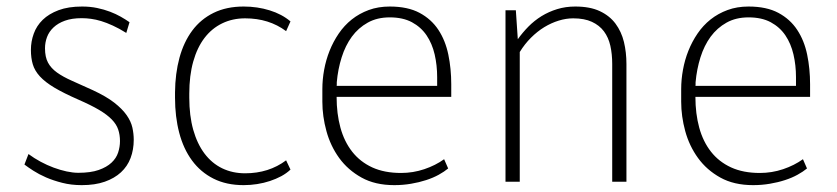

<svg xmlns="http://www.w3.org/2000/svg" viewBox="-20 -548 2524 579"><path d="M341.8 -122.6Q341.8 -141.6 336.4 -157.5Q331.1 -173.3 317.1 -187.7Q303.2 -202.1 278.8 -216.6Q254.4 -231 216.3 -247.6Q171.9 -267.1 144 -283.7Q116.2 -300.3 100.3 -317.6Q84.5 -335 78.9 -354Q73.2 -373 73.2 -397.5Q73.2 -422.9 81.8 -446.5Q90.3 -470.2 108.9 -488.3Q127.4 -506.3 156.7 -517.3Q186 -528.3 227.5 -528.3Q252 -528.3 272.9 -523.9Q293.9 -519.5 311.8 -512.7Q329.6 -505.9 344.2 -497.6Q358.9 -489.3 370.6 -481L360.8 -448.7Q338.9 -462.4 320.1 -470.9Q301.3 -479.5 285.2 -484.4Q269 -489.3 254.6 -491.2Q240.2 -493.2 226.6 -493.2Q196.8 -493.2 175.8 -485.6Q154.8 -478 141.4 -465.3Q127.9 -452.6 121.8 -436.3Q115.7 -419.9 115.7 -402.3Q115.7 -376 124.8 -359.1Q133.8 -342.3 151.9 -329.3Q169.9 -316.4 197 -304.4Q224.1 -292.5 260.3 -275.9Q300.3 -257.3 324.5 -238.5Q348.6 -219.7 361.8 -200.9Q375 -182.1 379.2 -163.3Q383.3 -144.5 383.3 -126.5Q383.3 -96.7 373.8 -71.5Q364.3 -46.4 344.7 -28.3Q325.2 -10.3 295.9 0Q266.6 10.3 226.6 10.3Q194.8 10.3 168 3.4Q141.1 -3.4 119.1 -12.9Q97.2 -22.5 80.6 -33.2Q64 -43.9 53.7 -51.8L65.9 -83.5Q83 -70.8 102.5 -60.3Q122.1 -49.8 141.8 -42.5Q161.6 -35.2 180.9 -31Q200.2 -26.9 216.3 -26.9Q253.4 -26.9 277.6 -35.4Q301.8 -43.9 316.2 -57.4Q330.6 -70.8 336.2 -87.9Q341.8 -105 341.8 -122.6Z M719.2 -25.4Q790.5 -25.4 842.8 -64.5L856 -36.6Q844.2 -25.4 828.4 -16.8Q812.5 -8.3 794.2 -2.2Q775.9 3.9 755.6 7.1Q735.4 10.3 714.8 10.3Q662.6 10.3 623.8 -9.3Q585 -28.8 559.1 -64Q533.2 -99.1 520.5 -147.5Q507.8 -195.8 507.8 -253.4V-269.5Q508.3 -326.2 521.2 -373.8Q534.2 -421.4 559.8 -455.8Q585.4 -490.2 624.3 -509.3Q663.1 -528.3 714.8 -528.3Q756.3 -528.3 793.2 -516.8Q830.1 -505.4 856 -483.4L842.8 -454.1Q791 -492.7 719.2 -492.7Q681.2 -492.7 649.9 -477.5Q618.7 -462.4 596.7 -433.6Q574.7 -404.8 562.7 -362.3Q550.8 -319.8 550.8 -265.6V-253.4Q550.8 -199.2 562.7 -156.7Q574.7 -114.3 596.7 -85Q618.7 -55.7 649.9 -40.5Q681.2 -25.4 719.2 -25.4Z M1155.3 -495.6Q1117.2 -495.6 1088.9 -479.7Q1060.5 -463.9 1041 -437.3Q1021.5 -410.6 1010.3 -375Q999 -339.4 995.6 -299.8Q995.6 -298.8 995.6 -293.9Q995.6 -289.1 995.1 -289.1H1298.3V-315.4Q1298.3 -351.1 1290.8 -383.8Q1283.2 -416.5 1266.4 -441.4Q1249.5 -466.3 1222.2 -481Q1194.8 -495.6 1155.3 -495.6ZM1168.9 10.3Q1111.3 10.3 1070.3 -12.5Q1029.3 -35.2 1002.9 -71.5Q976.6 -107.9 964.4 -152.6Q952.1 -197.3 952.1 -241.2V-279.3Q952.1 -308.1 957.5 -337.6Q962.9 -367.2 973.9 -394.8Q984.9 -422.4 1001.5 -446.8Q1018.1 -471.2 1040.8 -489.3Q1063.5 -507.3 1092 -517.8Q1120.6 -528.3 1155.3 -528.3Q1209.5 -528.3 1245.1 -509.3Q1280.8 -490.2 1302 -458Q1323.2 -425.8 1332 -383.3Q1340.8 -340.8 1340.8 -293.9V-255.9H995.6H995.1Q995.1 -205.1 1006.6 -163.1Q1018.1 -121.1 1042 -90.6Q1065.9 -60.1 1102.5 -43.2Q1139.2 -26.4 1189.5 -26.4Q1225.6 -26.4 1259.5 -37.8Q1293.5 -49.3 1319.3 -67.9L1331.5 -40Q1319.8 -30.3 1303 -21Q1286.1 -11.7 1265.1 -4.9Q1244.1 2 1219.7 6.1Q1195.3 10.3 1168.9 10.3Z M1535.6 -517.1 1541.5 -429.7Q1555.7 -449.7 1573.5 -467.8Q1591.3 -485.8 1613 -499.3Q1634.8 -512.7 1660.2 -520.5Q1685.5 -528.3 1714.8 -528.3Q1759.3 -528.3 1788.8 -514.4Q1818.4 -500.5 1836.2 -476.6Q1854 -452.6 1861.6 -421.4Q1869.1 -390.1 1869.1 -355V0H1826.2V-355Q1826.2 -384.8 1820.6 -409.9Q1814.9 -435.1 1801.3 -453.4Q1787.6 -471.7 1764.9 -482.2Q1742.2 -492.7 1708.5 -492.7Q1687 -492.7 1664.8 -485.8Q1642.6 -479 1621.3 -466.1Q1600.1 -453.1 1581.1 -434.1Q1562 -415 1547.4 -391.1V0H1504.4V-517.1Z M2237.3 -495.6Q2199.2 -495.6 2170.9 -479.7Q2142.6 -463.9 2123 -437.3Q2103.5 -410.6 2092.3 -375Q2081.1 -339.4 2077.6 -299.8Q2077.6 -298.8 2077.6 -293.9Q2077.6 -289.1 2077.1 -289.1H2380.4V-315.4Q2380.4 -351.1 2372.8 -383.8Q2365.2 -416.5 2348.4 -441.4Q2331.5 -466.3 2304.2 -481Q2276.9 -495.6 2237.3 -495.6ZM2251 10.3Q2193.4 10.3 2152.3 -12.5Q2111.3 -35.2 2085 -71.5Q2058.6 -107.9 2046.4 -152.6Q2034.2 -197.3 2034.2 -241.2V-279.3Q2034.2 -308.1 2039.6 -337.6Q2044.9 -367.2 2055.9 -394.8Q2066.9 -422.4 2083.5 -446.8Q2100.1 -471.2 2122.8 -489.3Q2145.5 -507.3 2174.1 -517.8Q2202.6 -528.3 2237.3 -528.3Q2291.5 -528.3 2327.1 -509.3Q2362.8 -490.2 2384 -458Q2405.3 -425.8 2414.1 -383.3Q2422.9 -340.8 2422.9 -293.9V-255.9H2077.6H2077.1Q2077.1 -205.1 2088.6 -163.1Q2100.1 -121.1 2124 -90.6Q2147.9 -60.1 2184.6 -43.2Q2221.2 -26.4 2271.5 -26.4Q2307.6 -26.4 2341.6 -37.8Q2375.5 -49.3 2401.4 -67.9L2413.6 -40Q2401.9 -30.3 2385 -21Q2368.2 -11.7 2347.2 -4.9Q2326.2 2 2301.8 6.1Q2277.3 10.3 2251 10.3Z"/></svg>

Font: Ufes Sans Thin
Style: Regular
Weight: 100
Designer: Ricardo Esteves & Thais Bronze
Foundry: ProDesignUfes - Ricardo Esteves, Thais Bronze (This is a derivative work, based on Roboto family, by Christian Robertson
Version: Version 2.0